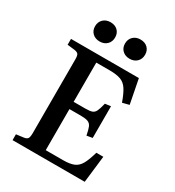

<svg xmlns="http://www.w3.org/2000/svg" viewBox="-214 -1042 1061 1166"><g transform="rotate(30 316.0 -459.0)"><path d="M57 0V-41L111 -48Q129 -51 135.5 -61Q142 -71 142 -99V-616Q142 -641 135.5 -650.5Q129 -660 108 -663L57 -669V-710H533L566 -541L519 -529Q500 -583 481 -612Q462 -641 433 -651.5Q404 -662 356 -662H262V-387H343Q375 -387 390.5 -392.5Q406 -398 414.5 -416Q423 -434 432 -472L472 -477V-255L432 -248Q425 -286 417 -304.5Q409 -323 392 -329.5Q375 -336 343 -336H262V-48H384Q431 -48 458.5 -59.5Q486 -71 503 -101Q520 -131 536 -188H585L563 0ZM425 -783Q394 -783 374.5 -801.5Q355 -820 355 -850Q355 -880 374.5 -899Q394 -918 425 -918Q457 -918 476 -899.5Q495 -881 495 -851Q495 -821 475.5 -802Q456 -783 425 -783ZM215 -783Q184 -783 164.5 -801.5Q145 -820 145 -850Q145 -880 164.5 -899Q184 -918 215 -918Q247 -918 266 -899.5Q285 -881 285 -851Q285 -821 265.5 -802Q246 -783 215 -783Z"/></g></svg>

Font: Literata 36pt Medium
Style: Regular
Weight: 500
Designer: Latin by Veronika Burian and Jose Scaglione. Greek by Irene Vlachou. Cyrillic by Vera Evstafieva.
Foundry: TypeTogether
Version: Version 3.002